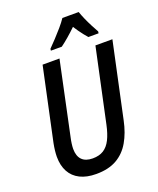

<svg xmlns="http://www.w3.org/2000/svg" viewBox="-169 -1037 944 1147"><g transform="rotate(-20 303.0 -463.5)"><path d="M241.7 9.8Q181.2 9.8 139.2 -11.2Q97.2 -32.2 75.7 -72Q54.2 -111.8 54.2 -167Q54.2 -184.1 56.6 -206.1Q59.1 -228 63.5 -250.5L162.6 -713.9H270L171.4 -248.5Q167 -229.5 164.6 -210.7Q162.1 -191.9 162.1 -177.7Q162.1 -132.3 185.3 -108.6Q208.5 -85 253.4 -85Q294.9 -85 322.8 -102.5Q350.6 -120.1 368.7 -156Q386.7 -191.9 398.4 -246.6L498.5 -713.9H606.4L503.9 -235.4Q488.3 -160.6 456.5 -105.5Q424.8 -50.3 372.6 -20.3Q320.3 9.8 241.7 9.8ZM237.8 -775.4 238.8 -786.6Q259.3 -807.1 283.4 -833Q307.6 -858.9 330.6 -885.5Q353.5 -912.1 369.1 -935.5H472.7Q480 -914.1 491.9 -886.7Q503.9 -859.4 517.8 -832.8Q531.7 -806.2 542.5 -787.1L541 -775.4H476.1Q466.3 -786.6 454.8 -800.8Q443.4 -814.9 432.1 -831.1Q420.9 -847.2 410.2 -863.8Q382.8 -837.4 356.9 -815.2Q331.1 -793 307.1 -775.4Z"/></g></svg>

Font: Open Sans SemiCondensed SemiBold
Style: Italic
Weight: 600
Width: 4
Italic angle: -12°
Designer: Monotype Design Team
Foundry: Monotype Imaging Inc.
Version: Version 3.000